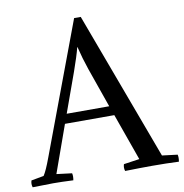

<svg xmlns="http://www.w3.org/2000/svg" viewBox="-103 -909 953 996"><g transform="rotate(-10 373.5 -411.0)"><path d="M122 -44 203 -34Q207 -19 203 3Q140 0 97 0Q73 0 -11 2Q-17 -16 -11 -34L55 -46Q71 -70 95 -135L353 -825H388L678 -44L759 -34Q763 -19 759 3Q696 0 618 0Q560 0 476 2Q470 -16 476 -34L559 -46L471 -293H211ZM344 -674H343Q331 -627 304 -551L229 -343H453L380 -551Q359 -612 344 -674Z"/></g></svg>

Font: Adamina
Style: Regular
Weight: 400
Designer: Cyreal (www.cyreal.org)
Foundry: Alexei Vanyashin
Version: Version 1.013